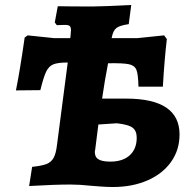

<svg xmlns="http://www.w3.org/2000/svg" viewBox="-20 -741 760 771"><path d="M701 -201Q701 -139 667 -91Q633 -43 572 -16.5Q511 10 433 10Q412 10 384.5 8Q357 6 346 5Q299 0 263 0Q201 0 97 6L109 -71Q148 -75 167 -82.5Q186 -90 195.5 -107.5Q205 -125 209 -160L252 -490Q212 -490 194 -482.5Q176 -475 165.5 -453.5Q155 -432 142 -379L44 -378Q60 -457 79 -590L91 -599L196 -588H262L263 -594Q265 -614 265 -619Q265 -632 260 -636.5Q255 -641 240 -641L208 -640L200 -651L212 -716Q258 -715 353 -715Q387 -715 507 -721L497 -644Q461 -639 447.5 -628.5Q434 -618 429 -591L428 -588H533L639 -599L650 -584Q640 -499 634 -393H536Q535 -442 528 -460Q521 -478 498 -483Q475 -488 414 -487Q401 -421 390 -345H487Q701 -345 701 -201ZM449 -246 375 -241 362 -138 361 -136Q359 -113 373.5 -102.5Q388 -92 423 -92Q473 -92 501 -117.5Q529 -143 529 -188Q529 -216 512 -228.5Q495 -241 449 -246Z"/></svg>

Font: Alegreya ExtraBold
Style: Italic
Weight: 800
Italic angle: -7°
Designer: Juan Pablo del Peral
Foundry: Huerta Tipografica
Version: Version 2.007; ttfautohint (v1.6)